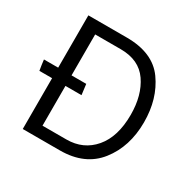

<svg xmlns="http://www.w3.org/2000/svg" viewBox="-150 -837 1003 995"><g transform="rotate(30 351.0 -340.0)"><path d="M105 0V-304H29Q26 -320 24 -335.5Q22 -351 20 -367H105V-680H335Q492 -680 562 -582Q632 -484 632 -344Q632 -198 554 -99Q476 0 327 0ZM281 -304H185V-66H328Q429 -66 491 -139Q553 -212 553 -343Q553 -460 500.5 -536Q448 -612 338 -612H185V-367H273Z"/></g></svg>

Font: Palanquin
Style: Regular
Weight: 400
Designer: Pria Ravichandran
Version: Version 1.0.4